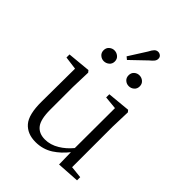

<svg xmlns="http://www.w3.org/2000/svg" viewBox="-254 -1018 1156 1156"><g transform="rotate(45 324.0 -439.5)"><path d="M262 14Q192 14 153.5 -30Q115 -74 116 -185L118 -467L34 -478V-504L181 -518L191 -506L187 -379V-187Q187 -104 213.5 -70.5Q240 -37 291 -37Q338 -37 382 -64Q422 -88 455 -128L456 -469L373 -477V-504L519 -518L529 -506L525 -379V-35L602 -27V0L458 9L456 -94Q420 -48 374 -18Q324 14 262 14ZM285 -739 356 -851Q367 -873 377 -883Q387 -893 401 -893Q412 -893 421.5 -885.5Q431 -878 431 -864Q431 -851 422.5 -840.5Q414 -830 398 -817L302 -725ZM208 -621Q190 -621 175.5 -633.5Q161 -646 161 -667Q161 -688 175.5 -700.5Q190 -713 208 -713Q227 -713 242 -700.5Q257 -688 257 -667Q257 -646 242 -633.5Q227 -621 208 -621ZM421 -621Q402 -621 388 -633.5Q374 -646 374 -667Q374 -688 388 -700.5Q402 -713 421 -713Q440 -713 454.5 -700.5Q469 -688 469 -667Q469 -646 454.5 -633.5Q440 -621 421 -621Z"/></g></svg>

Font: Early Summer Mincho Light
Style: Regular
Weight: 300
Designer: GuiWonder
Version: Version 1.002